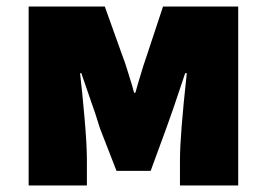

<svg xmlns="http://www.w3.org/2000/svg" viewBox="-20 -570 820 590"><path d="M68 -550H302L355 -402Q364 -379 371.5 -354Q379 -329 386 -307L392 -285H396L406 -320Q421 -371 432 -402L481 -550H712V0H533V-79Q533 -153 554 -345H549L513 -238Q495 -187 491 -176L443 -45H338L287 -176Q276 -214 253 -278L230 -345H226Q233 -286 240 -205Q247 -124 247 -79V0H68Z"/></svg>

Font: Nebula Sans Black
Style: Regular
Weight: 900
Designer: Paul D. Hunt for Adobe (as Source Sans)
Foundry: Nebula Entertainment & Broadcasting LLC
Version: Version 1.010